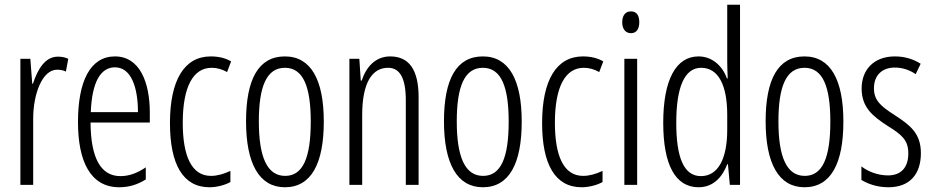

<svg xmlns="http://www.w3.org/2000/svg" viewBox="-20 -780 3937 810"><path d="M224 -541C169 -541 138 -485 119 -427H116L108 -532H66V0H120V-279C120 -383 158 -486 221 -486C235 -486 249 -483 258 -478L268 -532C253 -539 238 -541 224 -541Z M465 -542C361 -542 309 -438 309 -265C309 -102 360 10 483 10C525 10 562 -2 595 -23V-74C558 -49 524 -37 488 -37C404 -37 363 -115 362 -263H612V-305C612 -432 570 -542 465 -542ZM465 -496C534 -496 562 -410 562 -307H363C368 -435 405 -496 465 -496Z M864 10C892 10 927 2 952 -12V-59C924 -46 897 -38 870 -38C788 -38 751 -122 751 -262C751 -416 796 -494 873 -494C895 -494 917 -488 938 -476L955 -521C931 -535 903 -542 869 -542C757 -542 697 -441 697 -261C697 -88 751 10 864 10Z M1346 -267C1346 -443 1292 -542 1182 -542C1070 -542 1018 -445 1018 -268C1018 -91 1073 10 1182 10C1293 10 1346 -90 1346 -267ZM1072 -268C1072 -416 1105 -494 1182 -494C1260 -494 1291 -413 1291 -267C1291 -112 1257 -38 1183 -38C1107 -38 1072 -117 1072 -268Z M1626 -542C1563 -542 1524 -496 1506 -440H1502L1496 -532H1454V0H1508V-295C1508 -431 1550 -494 1617 -494C1666 -494 1692 -452 1692 -357V0H1746V-370C1746 -488 1704 -542 1626 -542Z M2181 -267C2181 -443 2127 -542 2017 -542C1905 -542 1853 -445 1853 -268C1853 -91 1908 10 2017 10C2128 10 2181 -90 2181 -267ZM1907 -268C1907 -416 1940 -494 2017 -494C2095 -494 2126 -413 2126 -267C2126 -112 2092 -38 2018 -38C1942 -38 1907 -117 1907 -268Z M2434 10C2462 10 2497 2 2522 -12V-59C2494 -46 2467 -38 2440 -38C2358 -38 2321 -122 2321 -262C2321 -416 2366 -494 2443 -494C2465 -494 2487 -488 2508 -476L2525 -521C2501 -535 2473 -542 2439 -542C2327 -542 2267 -441 2267 -261C2267 -88 2321 10 2434 10Z M2642 -732C2617 -732 2605 -713 2605 -686C2605 -659 2618 -640 2642 -640C2665 -640 2677 -658 2677 -686C2677 -713 2667 -732 2642 -732ZM2668 -532H2614V0H2668Z M2927 10C2991 10 3028 -35 3048 -87H3051L3059 0H3102V-760H3048V-520C3048 -498 3049 -476 3050 -449H3047C3029 -499 2987 -542 2927 -542C2832 -542 2778 -444 2778 -262C2778 -85 2829 10 2927 10ZM2937 -37C2864 -37 2833 -117 2833 -262C2833 -413 2868 -494 2938 -494C3010 -494 3048 -422 3048 -295V-233C3048 -109 3009 -37 2937 -37Z M3538 -267C3538 -443 3484 -542 3374 -542C3262 -542 3210 -445 3210 -268C3210 -91 3265 10 3374 10C3485 10 3538 -90 3538 -267ZM3264 -268C3264 -416 3297 -494 3374 -494C3452 -494 3483 -413 3483 -267C3483 -112 3449 -38 3375 -38C3299 -38 3264 -117 3264 -268Z M3865 -134C3865 -218 3819 -252 3755 -294C3694 -333 3667 -357 3667 -408C3667 -463 3702 -495 3755 -495C3786 -495 3818 -485 3843 -467L3864 -511C3833 -531 3796 -542 3755 -542C3666 -542 3615 -485 3615 -407C3615 -327 3661 -290 3726 -248C3784 -212 3812 -189 3812 -133C3812 -74 3782 -40 3726 -40C3684 -40 3642 -56 3614 -78V-21C3640 -5 3679 10 3728 10C3817 10 3865 -44 3865 -134Z"/></svg>

Font: Noto Sans Display Condensed Light
Style: Regular
Weight: 300
Width: 3
Designer: Monotype Design Team
Foundry: Monotype Imaging Inc.
Version: Version 1.900